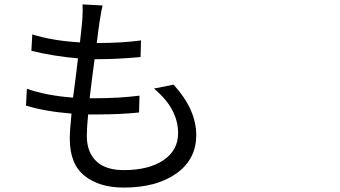

<svg xmlns="http://www.w3.org/2000/svg" viewBox="-20 -808 1540 869"><path d="M676.8 -407.2 765.6 -424.8Q868.2 -312.5 868.2 -196.3Q868.2 -86.9 778.3 -22.9Q688.5 41 540 41Q429.7 41 362.8 -12.2Q295.9 -65.4 295.9 -179.7Q295.9 -218.8 303.7 -293.9Q182.6 -303.7 97.7 -330.1L101.6 -406.2Q190.4 -375 310.5 -366.2Q314.5 -394.5 322.3 -455.1Q330.1 -515.6 333 -543.9Q219.7 -553.7 122.1 -578.1L126 -652.3Q219.7 -623 341.8 -616.2Q349.6 -683.6 352.5 -718.8Q355.5 -758.8 353.5 -788.1L444.3 -783.2Q432.6 -736.3 418 -613.3Q531.2 -613.3 618.2 -625L616.2 -549.8Q510.7 -540 415 -540H408.2Q397.5 -463.9 385.7 -363.3H405.3Q518.6 -363.3 611.3 -375L609.4 -298.8Q524.4 -290 415 -290H378.9Q373 -231.4 373 -192.4Q373 -120.1 415 -79.1Q457 -38.1 540 -38.1Q653.3 -38.1 719.7 -83Q786.1 -127.9 786.1 -205.1Q786.1 -316.4 676.8 -407.2Z"/></svg>

Font: Bpmf Zihi Sans Regular
Style: Regular
Weight: 400
Foundry: But Ko
Version: Version 1.320